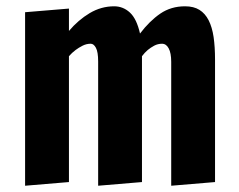

<svg xmlns="http://www.w3.org/2000/svg" viewBox="-20 -590 766 616"><path d="M529.3 -391.6Q529.3 -419.9 521.2 -434.8Q513.2 -449.7 500.5 -449.7Q486.3 -449.7 474.6 -443.4Q462.9 -437 454.1 -429.7Q443.8 -420.9 435.5 -409.7V-5.9L294.9 5.9V-392.6Q294.9 -423.3 287.8 -436.5Q280.8 -449.7 271 -449.7Q257.3 -449.7 244.9 -443.4Q232.4 -437 222.7 -429.7Q210.9 -420.9 201.2 -409.7V-5.9L60.5 5.9V-550.8L201.2 -562.5V-490.7Q231 -525.9 267.8 -547.9Q304.7 -569.8 346.2 -569.8Q375 -569.8 396.7 -549.8Q418.5 -529.8 429.2 -482.4Q460 -522.9 494.4 -546.4Q528.8 -569.8 573.7 -569.8Q601.6 -569.8 619.9 -558.3Q638.2 -546.9 649.4 -524.9Q660.6 -502.9 665.3 -471.2Q669.9 -439.5 669.9 -398.9V-5.9L529.3 5.9Z"/></svg>

Font: Francois One
Style: Regular
Weight: 400
Designer: Vernon Adams
Foundry: vernon adams
Version: Version 1.000